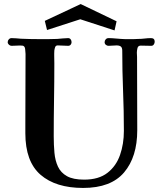

<svg xmlns="http://www.w3.org/2000/svg" viewBox="-20 -921 796 947"><path d="M743 -715Q743 -708 738.5 -701.5Q734 -695 726 -695Q713 -695 700 -695.5Q687 -696 674 -696Q661 -696 658 -683.5Q655 -671 655 -661Q655 -656 655.5 -650.5Q656 -645 656 -640Q656 -549 656.5 -459Q657 -369 657 -279Q657 -147 592 -70.5Q527 6 390 6Q255 6 180 -59Q105 -124 105 -264V-309Q105 -395 105.5 -481.5Q106 -568 106 -655Q106 -664 104 -679.5Q102 -695 90 -696Q77 -697 63.5 -696Q50 -695 37 -695Q30 -695 24 -700.5Q18 -706 18 -713Q18 -721 23.5 -727Q29 -733 37 -733Q49 -733 60.5 -732Q72 -731 83 -730Q106 -729 129 -728.5Q152 -728 174 -728Q197 -728 218.5 -728Q240 -728 262 -729Q276 -730 289.5 -731.5Q303 -733 316 -733Q324 -733 328.5 -727Q333 -721 333 -713Q333 -706 328.5 -700.5Q324 -695 316 -695Q303 -695 290.5 -696Q278 -697 265 -697Q255 -697 252 -688.5Q249 -680 248 -672Q247 -656 247.5 -640Q248 -624 248 -608Q248 -518 246.5 -428.5Q245 -339 245 -249Q245 -206 248.5 -167.5Q252 -129 266 -99Q280 -69 310.5 -52Q341 -35 395 -35Q467 -35 510 -68.5Q553 -102 572 -156.5Q591 -211 591 -275Q591 -374 587 -473Q583 -572 583 -671Q583 -686 576 -691.5Q569 -697 555 -697Q545 -697 535.5 -696Q526 -695 515 -695Q508 -695 502 -700Q496 -705 496 -713Q496 -721 501.5 -727Q507 -733 515 -733Q531 -733 546 -731.5Q561 -730 577 -729Q587 -728 597 -728Q607 -728 617 -728Q628 -728 639.5 -728Q651 -728 662 -729Q678 -729 693.5 -731Q709 -733 725 -733Q743 -733 743 -715ZM555 -816 545 -771 376 -826 212 -773 201 -818 378 -901Z"/></svg>

Font: Kaisei Opti
Style: Bold
Weight: 700
Designer: Font-Kai, 金井和夫
Foundry: KAZUO KANAI
Version: Version 5.003